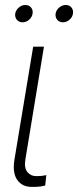

<svg xmlns="http://www.w3.org/2000/svg" viewBox="-20 -730 308 757"><path d="M110.8 -545.9H153.3L80.1 -101.6Q74.7 -67.9 87.9 -51.8Q101.1 -35.6 122.6 -35.6Q137.7 -35.6 148.7 -37.1Q159.7 -38.6 162.6 -39.6L158.2 1.5Q153.8 2.9 140.1 5.1Q126.5 7.3 105.5 6.8Q67.9 7.3 48.1 -20.5Q28.3 -48.3 37.1 -101.6ZM68.8 -642.1Q54.7 -642.1 46.4 -652.1Q38.1 -662.1 40 -676.3Q42.5 -690.4 54.2 -700.4Q65.9 -710.4 80.1 -710.4Q94.2 -710.4 102.5 -700.4Q110.8 -690.4 108.4 -676.3Q106.4 -662.1 94.7 -652.1Q83 -642.1 68.8 -642.1ZM228 -642.1Q213.9 -642.1 205.6 -652.1Q197.3 -662.1 199.2 -676.3Q201.7 -690.4 213.4 -700.4Q225.1 -710.4 239.3 -710.4Q253.4 -710.4 261.7 -700.4Q270 -690.4 267.6 -676.3Q265.6 -662.1 253.9 -652.1Q242.2 -642.1 228 -642.1Z"/></svg>

Font: Inter Display Extra Light
Style: Italic
Weight: 200
Italic angle: -9.39999°
Designer: Rasmus Andersson
Foundry: rsms
Version: Version 4.000;git-4fc901f